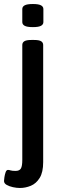

<svg xmlns="http://www.w3.org/2000/svg" viewBox="-48 -724 298 956"><path d="M51 212Q35 212 16.5 208Q-2 204 -15 196.5Q-28 189 -28 177Q-28 171 -26 158Q-24 145 -20 133.5Q-16 122 -8 122Q-3 122 5 124.5Q13 127 29 127Q49 127 56 115Q63 103 63 72V-500Q63 -512 73 -518.5Q83 -525 108 -525H122Q147 -525 157 -518.5Q167 -512 167 -500V83Q167 134 149.5 162Q132 190 105.5 201Q79 212 51 212ZM116 -589Q87 -589 75 -595.5Q63 -602 63 -614V-679Q63 -691 75 -697.5Q87 -704 116 -704Q144 -704 156 -697.5Q168 -691 168 -679V-614Q168 -602 156 -595.5Q144 -589 116 -589Z"/></svg>

Font: Asap Condensed Medium
Style: Regular
Weight: 500
Width: 3
Designer: Pablo Cosgaya
Foundry: Omnibus-Type
Version: Version 3.001; ttfautohint (v1.8.4.7-5d5b)